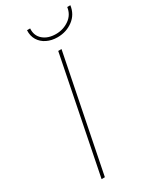

<svg xmlns="http://www.w3.org/2000/svg" viewBox="-220 -945 837 1013"><g transform="rotate(-30 198.5 -438.5)"><path d="M81 0 221 -700H241L101 0ZM255 -764Q219 -764 190.5 -778Q162 -792 146.5 -817.5Q131 -843 133 -877H152Q149 -834 178.5 -808.5Q208 -783 256 -783Q301 -783 336.5 -808Q372 -833 378 -877H397Q390 -825 349.5 -794.5Q309 -764 255 -764Z"/></g></svg>

Font: Montserrat Thin Thin
Style: Italic
Weight: 250
Italic angle: -11.3°
Version: Version 9.000